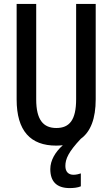

<svg xmlns="http://www.w3.org/2000/svg" viewBox="-20 -734 574 981"><path d="M314 114C314 78 330 42 393 -25C443 -61 469 -128 469 -227V-714H369V-227C369 -121 335 -80 268 -80C201 -80 165 -122 165 -226V-714H65V-226C65 -65 136 10 267 10C279 10 291 9 301 8C263 42 237 85 237 130C237 192 268 227 336 227C355 227 377 225 393 218V152C385 155 369 159 356 159C330 159 314 144 314 114Z"/></svg>

Font: Noto Sans Hebrew ExtraCondensed Medium
Style: Regular
Weight: 500
Width: 2
Designer: Monotype Design Team
Foundry: Monotype Imaging Inc.
Version: Version 2.004